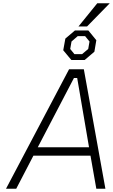

<svg xmlns="http://www.w3.org/2000/svg" viewBox="-20 -1164 697 1184"><path d="M464 -1001 580 -1144H657L517 -1001ZM420 -794 370 -854 383 -926 442 -976H525L574 -916L562 -845L502 -794ZM439 -830H486L524 -862L532 -908L505 -941H459L421 -908L413 -862ZM17 0 406 -737H497L630 0H574L538 -204H186L80 0ZM213 -256H529L456 -683H436Z"/></svg>

Font: Tomorrow Light
Style: Italic
Weight: 300
Italic angle: -10°
Designer: Tony de Marco, Monica Rizzolli
Foundry: Just in Type
Version: Version 2.002